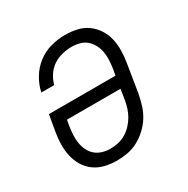

<svg xmlns="http://www.w3.org/2000/svg" viewBox="-130 -654 761 777"><g transform="rotate(-30 250.0 -265.0)"><path d="M201 8Q173 8 146 1.5Q119 -5 97.5 -20.5Q76 -36 62.5 -58.5Q49 -81 43 -107Q37 -133 37.5 -161.5Q38 -190 43 -218L56 -293H367L372 -321Q375 -341 376 -360.5Q377 -380 374 -398Q371 -416 362.5 -432.5Q354 -449 340.5 -461Q327 -473 309 -478Q291 -483 271 -483Q249 -483 226.5 -477.5Q204 -472 184.5 -459Q165 -446 152 -426Q139 -406 133 -384H73Q80 -417 98 -447Q116 -477 144 -498.5Q172 -520 205.5 -529Q239 -538 271 -538Q300 -538 327 -532Q354 -526 375.5 -510.5Q397 -495 411.5 -472.5Q426 -450 432 -424Q438 -398 437.5 -369.5Q437 -341 432 -312L411 -182Q406 -157 398.5 -132.5Q391 -108 377 -85.5Q363 -63 343 -44.5Q323 -26 299.5 -13.5Q276 -1 250.5 3.5Q225 8 201 8ZM202 -47Q220 -47 238.5 -51Q257 -55 274 -65Q291 -75 304.5 -89.5Q318 -104 327.5 -120.5Q337 -137 342.5 -155Q348 -173 351 -191L358 -237H108L103 -209Q100 -189 99 -170Q98 -151 101 -132.5Q104 -114 112 -97.5Q120 -81 133.5 -69.5Q147 -58 165 -52.5Q183 -47 202 -47Z"/></g></svg>

Font: Iosevka Slab Light Oblique
Style: Regular
Weight: 300
Italic angle: -9°
Monospace: yes
Designer: Belleve Invis
Foundry: Belleve Invis
Version: Version 11.1.1; ttfautohint (v1.8.3)